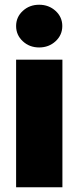

<svg xmlns="http://www.w3.org/2000/svg" viewBox="-20 -794 333 814"><path d="M48.3 0V-541H244.6V0ZM146 -592.8Q105 -592.8 76.7 -619.1Q48.3 -645.5 48.3 -683.6Q48.3 -721.7 76.7 -747.8Q105 -773.9 146 -773.9Q187 -773.9 215.6 -747.8Q244.1 -721.7 244.1 -683.6Q244.1 -645.5 215.6 -619.1Q187 -592.8 146 -592.8Z"/></svg>

Font: Inter 17pt Black
Style: Regular
Weight: 900
Version: Version 4.001;git-66647c0bb